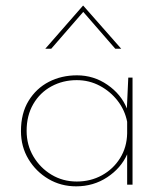

<svg xmlns="http://www.w3.org/2000/svg" viewBox="-20 -652 582 678"><path d="M249 6Q195 6 151 -20Q107 -46 80.5 -90Q54 -134 54 -189Q54 -252 81 -296Q108 -340 152.5 -363Q197 -386 252 -386Q311 -386 359.5 -352.5Q408 -319 428 -269L433 -378H448V0H429V-107Q407 -58 358.5 -26Q310 6 249 6ZM251 -11Q300 -11 340 -33Q380 -55 404 -93.5Q428 -132 429 -181V-222Q421 -263 395.5 -296Q370 -329 332.5 -349Q295 -369 251 -369Q202 -369 161.5 -347Q121 -325 97.5 -284.5Q74 -244 74 -190Q74 -140 98 -99.5Q122 -59 162 -35Q202 -11 251 -11ZM387 -480 274 -610 161 -480H140L273 -632H274L408 -480Z"/></svg>

Font: Synthetic Thin
Style: Regular
Weight: 100
Designer: Santiago Orozco
Foundry: Typemade
Version: Version 2.000; ttfautohint (v1.8.4.7-5d5b)